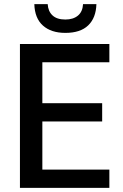

<svg xmlns="http://www.w3.org/2000/svg" viewBox="-20 -914 598 934"><path d="M77 -700H512V-611H186V-412H477V-323H186V-89H512V0H77ZM147 -894H212Q214 -859 235.5 -839Q257 -819 298 -819Q336 -819 359 -838Q382 -857 384 -894H449Q447 -827 409 -790.5Q371 -754 298 -754Q229 -754 189 -789.5Q149 -825 147 -894Z"/></svg>

Font: Sarabun Medium
Style: Regular
Weight: 500
Designer: Suppakit Chalermlarp | Katatrad Co.,Ltd.
Foundry: Cadson Demak Co.,Ltd.
Version: Version 1.000; ttfautohint (v1.6)